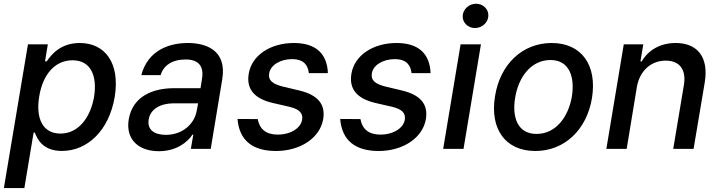

<svg xmlns="http://www.w3.org/2000/svg" viewBox="-28 -777 3755 1002"><path d="M-7.8 204.5H99.1L147.4 -84.9H153.8C167.3 -50.1 195.7 10.7 295.5 10.7C427.6 10.7 541.2 -95.2 570.7 -271.7C599.4 -448.5 519.9 -552.6 388.5 -552.6C286.6 -552.6 239.7 -490.8 215.9 -457H207L221.6 -545.5H117.9ZM176.5 -272.7C194.6 -386.7 257.5 -462.4 350.5 -462.4C446 -462.4 480.1 -381 463.1 -272.7C444.2 -163.4 381.7 -79.9 287.3 -79.9C195.7 -79.9 157.7 -158 176.5 -272.7Z M801.1 12.1C891.3 12.1 949.6 -33.7 976.6 -74.6H980.8L968 0H1071.7L1131.7 -362.2C1158.4 -521 1039.1 -552.6 952.4 -552.6C853.7 -552.6 743.3 -513.8 709.5 -384.9H810.4C824.6 -435 870.4 -466.6 941.4 -466.6C1009.6 -466.6 1036.2 -429.3 1026.6 -369L1018.5 -316.8H880.7C774.1 -316.8 664.8 -277.7 643.8 -154.1C626.4 -47.2 697.4 12.1 801.1 12.1ZM747.9 -152.7C756.7 -209.5 811.1 -237.9 880 -237.9H1006L998.2 -196.7C986.2 -131.4 925.8 -73.2 837.4 -73.2C777.3 -73.2 739.3 -100.1 747.9 -152.7Z M1583.8 -395.2H1683.2C1679.3 -497.9 1619 -552.6 1505.7 -552.6C1383.5 -552.6 1286.2 -488.6 1270.2 -393.1C1256.7 -314.6 1296.5 -262.8 1395.2 -239.7L1483.3 -219.5C1534.8 -207 1554.3 -185.7 1548.7 -152C1541.9 -109 1489.3 -74.2 1420.5 -74.6C1362.2 -74.6 1326.7 -101.9 1317.1 -155.5L1211.6 -156.2C1220.2 -43.7 1291.5 11 1411.9 11C1540.5 11 1642.4 -57.9 1658.7 -155.5C1671.5 -234 1629.6 -282 1533 -305L1449.2 -324.9C1392 -339.1 1370.7 -359 1376.8 -394.2C1383.5 -437.5 1435 -468.4 1496.1 -468.4C1558.6 -468.4 1579.5 -435.4 1583.8 -395.2Z M2119.7 -395.2H2219.1C2215.2 -497.9 2154.8 -552.6 2041.5 -552.6C1919.4 -552.6 1822.1 -488.6 1806.1 -393.1C1792.6 -314.6 1832.4 -262.8 1931.1 -239.7L2019.2 -219.5C2070.7 -207 2090.2 -185.7 2084.5 -152C2077.8 -109 2025.2 -74.2 1956.3 -74.6C1898.1 -74.6 1862.6 -101.9 1853 -155.5L1747.5 -156.2C1756 -43.7 1827.4 11 1947.8 11C2076.3 11 2178.3 -57.9 2194.6 -155.5C2207.4 -234 2165.5 -282 2068.9 -305L1985.1 -324.9C1927.9 -339.1 1906.6 -359 1912.6 -394.2C1919.4 -437.5 1970.9 -468.4 2032 -468.4C2094.5 -468.4 2115.4 -435.4 2119.7 -395.2Z M2284.8 0H2391L2481.9 -545.5H2375.7ZM2386.7 -693.9C2384.9 -659.1 2414.1 -630.7 2450.6 -630.7C2487.6 -630.7 2519.2 -659.1 2520.6 -693.9C2522.4 -729 2493.3 -757.5 2456.7 -757.5C2419.7 -757.5 2388.1 -729 2386.7 -693.9Z M2766 11C2917.3 11 3034.1 -99.1 3061.4 -265.6C3089.1 -437.9 3006.4 -552.6 2850.9 -552.6C2698.9 -552.6 2582 -442.5 2555.4 -274.9C2527.3 -103.7 2609.7 11 2766 11ZM2660.2 -266C2677.2 -372.9 2742.2 -463.8 2844.8 -463.8C2942.1 -463.8 2972.7 -377.5 2956.7 -274.9C2938.9 -168 2873.9 -78.1 2772 -78.1C2674 -78.1 2643.5 -163.7 2660.2 -266Z M3295.8 -323.9C3311.4 -410.9 3372.2 -460.6 3446.4 -460.6C3518.8 -460.6 3554.3 -413 3541.2 -334.2L3485.4 0H3591.6L3649.9 -346.9C3672.2 -482.2 3608.7 -552.6 3498.2 -552.6C3416.2 -552.6 3355.5 -514.9 3321 -456.7H3314.3L3329.2 -545.5H3227.3L3136.4 0H3242.5Z"/></svg>

Font: Magic Ui Pro Medium
Style: Italic
Weight: 500
Italic angle: -9.39999°
Designer: Stefan Endress, Andreas Faust
Version: Version 1.000;FEAKit 1.0